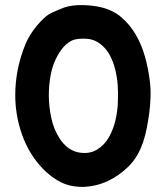

<svg xmlns="http://www.w3.org/2000/svg" viewBox="-20 -652 652 755"><path d="M307 83Q289 83 270.5 80.5Q252 78 234 71Q207 60 182.5 41.5Q158 23 138 0Q90 -54 65 -127.5Q40 -201 40 -277Q40 -381 80 -478Q87 -495 98.5 -514Q110 -533 124.5 -550.5Q139 -568 154.5 -582Q170 -596 186 -603Q208 -613 234 -623Q266 -633 306 -632Q346 -631 379 -623Q425 -612 458 -583.5Q491 -555 514 -515.5Q537 -476 550 -429.5Q563 -383 569 -335Q573 -303 572 -271.5Q571 -240 567 -208Q563 -179 557.5 -150Q552 -121 543 -94Q534 -67 520 -42.5Q506 -18 485 3Q447 40 402.5 60.5Q358 81 307 83ZM306 -500Q292 -500 278.5 -497.5Q265 -495 253 -487Q239 -478 228 -465Q217 -452 209 -438Q188 -402 180 -361Q172 -320 172 -278Q172 -235 181.5 -189Q191 -143 216 -105Q228 -87 244.5 -73.5Q261 -60 283 -54Q303 -49 323.5 -51Q344 -53 362 -64Q391 -82 408 -112Q425 -142 433.5 -177Q442 -212 443.5 -249Q445 -286 443 -316Q441 -346 433 -379Q425 -412 409.5 -439Q394 -466 368.5 -483.5Q343 -501 306 -500Z"/></svg>

Font: BM JUA 
Style: Regular
Weight: 400
Designer: BONGJIN KIM, JAEHYUN KEUM, JUHEE TAE
Foundry: WOOWA BROTHERS Corporation.
Version: Version 1.000